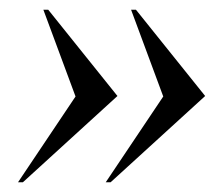

<svg xmlns="http://www.w3.org/2000/svg" viewBox="-20 -444 458 394"><path d="M221 -247 27 -70H17L135 -246L69 -424H79ZM401 -247 207 -70H197L315 -246L249 -424H259Z"/></svg>

Font: Spectral
Style: Italic
Weight: 400
Italic angle: -10°
Designer: Jean-Baptiste Levee
Foundry: Production Type
Version: Version 2.001